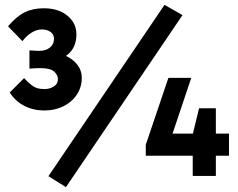

<svg xmlns="http://www.w3.org/2000/svg" viewBox="-20 -723 976 789"><path d="M162 -269Q117 -269 80 -288Q43 -307 20 -343L79 -402Q95 -385 107.5 -375Q120 -365 132.5 -361Q145 -357 163 -357Q184 -357 201 -367.5Q218 -378 218 -398Q218 -414 203 -428.5Q188 -443 146 -443Q136 -443 124 -442.5Q112 -442 101 -441V-516Q119 -515 125 -514.5Q131 -514 141 -514Q168 -514 185 -527.5Q202 -541 202 -564Q202 -581 188 -591.5Q174 -602 152 -602Q132 -602 111.5 -590Q91 -578 72 -554L13 -615Q48 -656 81.5 -672.5Q115 -689 160 -689Q220 -689 257 -658.5Q294 -628 294 -582Q294 -528 258 -498.5Q222 -469 152 -469L169 -511Q211 -511 244.5 -496.5Q278 -482 297 -458Q316 -434 316 -403Q316 -365 296 -334.5Q276 -304 241 -286.5Q206 -269 162 -269ZM251 46 179 1 656 -703 730 -661ZM867 -278V0H772V-140L771 -167L798 -278ZM579 -83V-128L672 -403H766L671 -120L663 -174H921V-83Z"/></svg>

Font: Gabarito Medium
Style: Regular
Weight: 500
Designer: Leandro Assis / Alvaro Franca / Felipe Casaprima
Foundry: Naipe Foundry
Version: Version 1.000